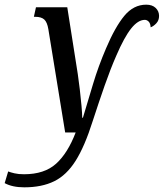

<svg xmlns="http://www.w3.org/2000/svg" viewBox="-119 -567 701 822"><path d="M-15 235Q-66 235 -99 217L-84 167Q-74 171 -57 175Q-40 179 -16 179Q71 179 121 134Q171 89 205 0H160L88 -442Q83 -472 70.5 -483.5Q58 -495 32 -495H26L35 -536H169L214 -250Q218 -223 222.5 -185.5Q227 -148 230 -113.5Q233 -79 233 -63H236Q257 -133 279.5 -208Q302 -283 335 -360Q374 -452 413.5 -499.5Q453 -547 507 -547Q533 -547 547.5 -533Q562 -519 562 -499Q562 -480 550.5 -467.5Q539 -455 526 -450Q525 -467 517.5 -474.5Q510 -482 501 -482Q472 -482 442.5 -445Q413 -408 379 -329Q354 -272 329 -200.5Q304 -129 278 -49Q244 59 205 121Q166 183 113 209Q60 235 -15 235Z"/></svg>

Font: Noto Serif Condensed
Style: Italic
Weight: 400
Width: 3
Italic angle: -12°
Designer: Monotype Design Team
Foundry: Monotype Imaging Inc.
Version: Version 2.014; ttfautohint (v1.8.4.7-5d5b)